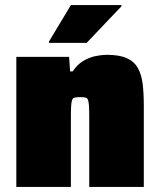

<svg xmlns="http://www.w3.org/2000/svg" viewBox="-20 -733 628 753"><path d="M44 0V-510H251L255 -453H265Q283 -480 306.5 -494Q330 -508 354.5 -513Q379 -518 399 -518Q448 -518 477 -505Q506 -492 520.5 -466.5Q535 -441 539.5 -404Q544 -367 544 -319V0H330V-269Q330 -300 329 -317Q328 -334 325 -341.5Q322 -349 314.5 -350.5Q307 -352 295 -352Q282 -352 274 -350.5Q266 -349 263 -341.5Q260 -334 259 -317Q258 -300 258 -269V0ZM172 -565V-570L258 -713H456V-708L320 -565Z"/></svg>

Font: Saira Thin Black
Style: Regular
Weight: 900
Version: Version 1.101